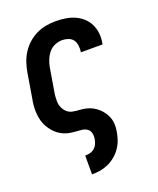

<svg xmlns="http://www.w3.org/2000/svg" viewBox="-138 -612 752 912"><g transform="rotate(-20 237.5 -156.5)"><path d="M168 215V120H169Q181 120 193 117Q205 114 215 105.5Q225 97 230 85.5Q235 74 237 63Q240 47 236.5 32Q233 17 221 9Q209 1 193.5 -0.5Q178 -2 162.5 -3Q147 -4 132 -7Q117 -10 104 -16Q91 -22 79.5 -30.5Q68 -39 58.5 -50Q49 -61 41.5 -73Q34 -85 29 -99Q24 -113 21.5 -128Q19 -143 18.5 -158Q18 -173 19.5 -188.5Q21 -204 24 -219L45 -345Q49 -369 57 -393Q65 -417 79 -439Q93 -461 112.5 -478.5Q132 -496 155.5 -507.5Q179 -519 203.5 -523.5Q228 -528 252 -528Q277 -528 301.5 -524.5Q326 -521 348 -511.5Q370 -502 387.5 -486.5Q405 -471 415.5 -450Q426 -429 429 -404.5Q432 -380 427 -355L426 -348H316L317 -351Q319 -367 317 -383Q315 -399 306.5 -410.5Q298 -422 283 -427.5Q268 -433 252 -433Q233 -433 214.5 -425Q196 -417 183.5 -401.5Q171 -386 163.5 -367Q156 -348 153 -330L132 -204Q130 -187 130 -169.5Q130 -152 136.5 -137Q143 -122 155 -111Q167 -100 183.5 -97Q200 -94 217.5 -93Q235 -92 251.5 -88Q268 -84 282.5 -76Q297 -68 308.5 -57.5Q320 -47 329.5 -33.5Q339 -20 344.5 -4.5Q350 11 350.5 28Q351 45 348 63Q345 83 338 103.5Q331 124 318.5 142.5Q306 161 288.5 175.5Q271 190 251 199Q231 208 210 211.5Q189 215 169 215Z"/></g></svg>

Font: Iosevka QP
Style: Bold Italic
Weight: 700
Italic angle: -9°
Designer: Belleve Invis
Foundry: Belleve Invis
Version: Version 20.0.0; ttfautohint (v1.8.4)